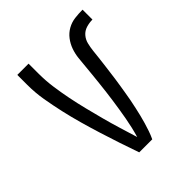

<svg xmlns="http://www.w3.org/2000/svg" viewBox="-200 -868 1001 1001"><g transform="rotate(-45 300.0 -367.5)"><path d="M252 0Q233 -54 215 -108Q197 -162 180 -216.5Q163 -271 147.5 -326Q132 -381 119.5 -436.5Q107 -492 97.5 -548Q88 -604 88 -662V-735H171V-662Q171 -610 178 -559.5Q185 -509 195 -459Q205 -409 217.5 -359Q230 -309 243 -260Q256 -211 271 -162Q286 -113 301 -64Q309 -91 315.5 -119Q322 -147 327 -175Q332 -203 336.5 -231Q341 -259 345 -287.5Q349 -316 352.5 -344Q356 -372 359 -400.5Q362 -429 365 -457.5Q368 -486 370.5 -514.5Q373 -543 376 -571.5Q379 -600 388.5 -627Q398 -654 415.5 -677Q433 -700 458 -714Q483 -728 511.5 -731.5Q540 -735 569 -735V-662Q545 -662 522.5 -655Q500 -648 485 -630.5Q470 -613 464.5 -590Q459 -567 456.5 -544Q454 -521 451.5 -498Q449 -475 446 -452Q443 -429 440 -406Q437 -383 434 -360Q431 -337 427 -314Q423 -291 419.5 -268Q416 -245 411.5 -222.5Q407 -200 402 -177Q397 -154 391.5 -131.5Q386 -109 379.5 -87Q373 -65 365.5 -43Q358 -21 348 0Z"/></g></svg>

Font: Zed Mono Extended
Style: Regular
Weight: 400
Width: 7
Monospace: yes
Designer: Belleve Invis
Foundry: Belleve Invis
Version: Version 1.0.0; ttfautohint (v1.8.4)